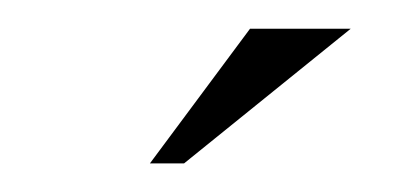

<svg xmlns="http://www.w3.org/2000/svg" viewBox="-20 -527 284 135"><path d="M109.4 -412.1H85.4L155.8 -506.8H226.6Z"/></svg>

Font: Dynalight
Style: Regular
Weight: 400
Version: Version 1.000